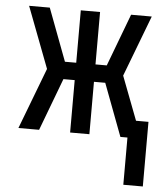

<svg xmlns="http://www.w3.org/2000/svg" viewBox="-52 -566 704 814"><g transform="rotate(5 300.0 -159.5)"><path d="M503 201V0H473L389 -223H341V0H259V-223H211L127 0H39L138 -260L39 -520H127L211 -297H259V-520H341V-297H389L473 -520H561L462 -260L533 -74H586V201Z"/></g></svg>

Font: Iosevka SS04 Extended
Style: Regular
Weight: 400
Width: 7
Monospace: yes
Designer: Belleve Invis
Foundry: Belleve Invis
Version: Version 19.0.0; ttfautohint (v1.8.4)